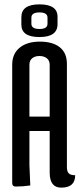

<svg xmlns="http://www.w3.org/2000/svg" viewBox="-20 -851 367 881"><path d="M36 -12V-554Q36 -604 70 -632Q104 -660 163 -660Q222 -660 254.5 -634Q287 -608 287 -558V-85Q287 -64 295.5 -55.5Q304 -47 325 -47Q325 10 261 10Q208 10 208 -59V-250H115V-94L119 0Q85 5 52 5Q36 5 36 -12ZM115 -554V-316H208V-554Q208 -573 195 -583.5Q182 -594 161 -594Q140 -594 127.5 -583.5Q115 -573 115 -554ZM78 -738V-772Q78 -831 161 -831Q244 -831 244 -774V-740Q244 -681 161 -681Q78 -681 78 -738ZM124 -770V-742Q124 -718 161 -718Q198 -718 198 -742V-770Q198 -794 161 -794Q124 -794 124 -770Z"/></svg>

Font: Medula One
Style: Regular
Weight: 400
Designer: Luciano Vergara
Foundry: Luciano Vergara
Version: Version 1.002